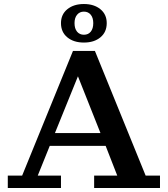

<svg xmlns="http://www.w3.org/2000/svg" viewBox="-20 -941 840 961"><path d="M285.2 -825.2Q285.2 -869.1 317.1 -895Q349.1 -920.9 399.9 -920.9Q450.7 -920.9 482.4 -895Q514.2 -869.1 514.2 -825.2Q514.2 -780.3 482.7 -754.2Q451.2 -728 399.9 -728Q348.6 -728 316.9 -754.2Q285.2 -780.3 285.2 -825.2ZM399.9 -767.1Q421.9 -767.1 434.3 -782.5Q446.8 -797.9 446.8 -825.2Q446.8 -852.1 434.1 -867.4Q421.4 -882.8 399.9 -882.8Q378.9 -882.8 366 -867.4Q353 -852.1 353 -825.2Q353 -797.9 365.7 -782.5Q378.4 -767.1 399.9 -767.1ZM19 0V-62H90.8L345.2 -686H455.1L709 -62H780.8V0H451.2V-62H566.9L508.8 -210.9H229L168.9 -62H285.2V0ZM254.9 -274.9H482.9L370.1 -559.1Z"/></svg>

Font: Montagu Slab 144pt Medium
Style: Regular
Weight: 500
Designer: Florian Karsten
Foundry: Florian Karsten
Version: Version 1.000